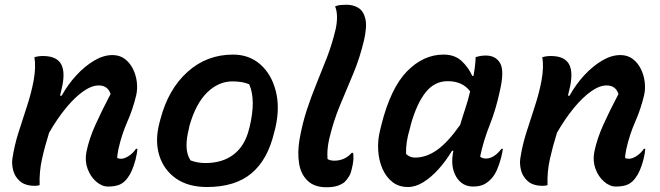

<svg xmlns="http://www.w3.org/2000/svg" viewBox="-20 -777 2780 809"><path d="M125 -536Q142 -541 161 -541Q220 -541 238.5 -505Q257 -469 238 -395Q236 -385 233 -374H240Q266 -421 301.5 -459.5Q337 -498 376.5 -521.5Q416 -545 454 -545Q484 -545 505.5 -529Q527 -513 540 -487Q553 -461 556.5 -431.5Q560 -402 554 -376Q540 -317 516.5 -264Q493 -211 479 -149Q477 -139 475.5 -129Q474 -119 474 -111Q482 -108 490 -108Q504 -108 522 -119.5Q540 -131 553 -150H559Q558 -140 556.5 -130Q555 -120 551 -104Q537 -52 518 -28Q505 -9 486 0Q467 9 435 9Q409 9 385 -12Q361 -33 349 -66Q337 -99 344 -136Q355 -191 382 -251Q409 -311 446 -381Q434 -417 396 -417Q366 -417 330.5 -392Q295 -367 258 -322Q221 -277 187 -218Q169 -161 157 -107Q145 -53 147 3Q138 6 128 6Q86 6 64 -13.5Q42 -33 35.5 -59.5Q29 -86 32 -107Q40 -162 57.5 -217.5Q75 -273 93.5 -329Q112 -385 122 -439Q132 -496 125 -536Z M962 -547Q1030 -547 1077 -505.5Q1124 -464 1142 -393.5Q1160 -323 1140 -237L1136 -222Q1109 -105 1040 -47Q971 11 852 11Q773 11 721.5 -25Q670 -61 651 -122.5Q632 -184 652 -260L656 -275Q689 -401 770 -474Q851 -547 962 -547ZM959 -434Q901 -434 853 -387.5Q805 -341 778 -246L776 -235Q765 -193 766 -159Q767 -125 783 -101Q813 -90 845 -90Q918 -90 965 -126.5Q1012 -163 1029 -232L1032 -243Q1059 -357 1030 -422Q1002 -434 959 -434Z M1394 -653Q1400 -679 1400 -705Q1400 -731 1392 -750Q1403 -755 1415 -756Q1427 -757 1440 -757Q1469 -757 1490.5 -743.5Q1512 -730 1519.5 -697.5Q1527 -665 1514 -608Q1496 -532 1468 -465.5Q1440 -399 1412.5 -333Q1385 -267 1367 -191Q1357 -147 1360 -107Q1371 -100 1389 -100Q1409 -100 1427.5 -107.5Q1446 -115 1462 -133H1468Q1470 -120 1469 -104Q1468 -88 1462 -64Q1458 -46 1451 -34.5Q1444 -23 1434 -12Q1424 -2 1404.5 5Q1385 12 1356 12Q1304 12 1275.5 -16Q1247 -44 1240 -89.5Q1233 -135 1242 -189Q1254 -257 1273 -314.5Q1292 -372 1314 -425.5Q1336 -479 1357.5 -534.5Q1379 -590 1394 -653Z M1849 -547Q1896 -547 1925 -520Q1954 -493 1970 -457H1975Q1979 -479 1981.5 -500Q1984 -521 1984 -536Q2004 -543 2027 -543Q2069 -543 2087.5 -510.5Q2106 -478 2086 -393Q2070 -317 2043.5 -250.5Q2017 -184 2003 -117Q2012 -109 2028 -109Q2061 -109 2093 -150H2099Q2098 -142 2096 -132.5Q2094 -123 2091 -111Q2084 -84 2074 -61.5Q2064 -39 2052 -26Q2036 -8 2018 0.5Q2000 9 1974 9Q1926 9 1901.5 -33.5Q1877 -76 1890 -140V-142H1885Q1859 -99 1828 -64.5Q1797 -30 1764 -9.5Q1731 11 1699 11Q1660 11 1633 -10.5Q1606 -32 1591 -67Q1576 -102 1573.5 -144Q1571 -186 1581 -226L1587 -251Q1626 -406 1695 -476.5Q1764 -547 1849 -547ZM1691 -128Q1699 -121 1708 -117Q1717 -113 1729 -113Q1776 -113 1821.5 -145Q1867 -177 1919 -251Q1929 -285 1940.5 -319.5Q1952 -354 1961 -392Q1929 -435 1866 -435Q1811 -435 1773.5 -388Q1736 -341 1711 -252L1707 -235Q1689 -177 1691 -128Z M2265 -536Q2282 -541 2301 -541Q2360 -541 2378.5 -505Q2397 -469 2378 -395Q2376 -385 2373 -374H2380Q2406 -421 2441.5 -459.5Q2477 -498 2516.5 -521.5Q2556 -545 2594 -545Q2624 -545 2645.5 -529Q2667 -513 2680 -487Q2693 -461 2696.5 -431.5Q2700 -402 2694 -376Q2680 -317 2656.5 -264Q2633 -211 2619 -149Q2617 -139 2615.5 -129Q2614 -119 2614 -111Q2622 -108 2630 -108Q2644 -108 2662 -119.5Q2680 -131 2693 -150H2699Q2698 -140 2696.5 -130Q2695 -120 2691 -104Q2677 -52 2658 -28Q2645 -9 2626 0Q2607 9 2575 9Q2549 9 2525 -12Q2501 -33 2489 -66Q2477 -99 2484 -136Q2495 -191 2522 -251Q2549 -311 2586 -381Q2574 -417 2536 -417Q2506 -417 2470.5 -392Q2435 -367 2398 -322Q2361 -277 2327 -218Q2309 -161 2297 -107Q2285 -53 2287 3Q2278 6 2268 6Q2226 6 2204 -13.5Q2182 -33 2175.5 -59.5Q2169 -86 2172 -107Q2180 -162 2197.5 -217.5Q2215 -273 2233.5 -329Q2252 -385 2262 -439Q2272 -496 2265 -536Z"/></svg>

Font: Recursive Sn Csl St SmB
Style: Italic
Weight: 600
Italic angle: -15°
Version: Version 1.079;hotconv 1.0.112;makeotfexe 2.5.65598; ttfautoh